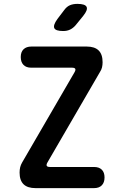

<svg xmlns="http://www.w3.org/2000/svg" viewBox="-20 -970 640 990"><path d="M163 0Q122 0 101.5 -20Q81 -40 81 -80Q81 -95 84 -107.5Q87 -120 94 -132L364 -597Q371 -609 368 -615Q365 -621 351 -621H141Q115 -621 101 -635.5Q87 -650 87 -676Q87 -702 101.5 -716Q116 -730 142 -730H427Q468 -730 488.5 -710Q509 -690 509 -649Q509 -635 506 -622.5Q503 -610 495 -598L225 -133Q218 -121 221 -115Q224 -109 238 -109H465Q491 -109 505 -95Q519 -81 519 -55Q519 -29 505 -14.5Q491 0 465 0ZM306 -810Q267 -810 260 -825Q253 -840 276 -872L311 -918Q324 -936 340.5 -943Q357 -950 379 -950Q419 -950 426.5 -934.5Q434 -919 409 -888L370 -840Q357 -825 341.5 -817.5Q326 -810 306 -810Z"/></svg>

Font: Maple Mono SemiBold
Style: Regular
Weight: 600
Monospace: yes
Designer: subframe7536
Version: Version 7.000